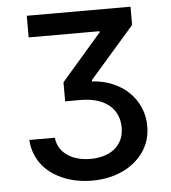

<svg xmlns="http://www.w3.org/2000/svg" viewBox="-53 -593 742 833"><g transform="rotate(-5 318.5 -176.5)"><path d="M58.6 -7.8H169.7Q172.6 20.2 186.3 40.1Q199.9 60 220.3 72.8Q240.8 85.6 265.6 91.4Q290.5 97.3 315.7 97.3Q345.2 97.3 371.8 90Q398.4 82.7 418.5 67.5Q438.6 52.2 450.5 28.8Q462.4 5.3 462.4 -27Q462.4 -54 452.8 -78.3Q443.2 -102.6 422.8 -121.1Q402.3 -139.6 370.2 -150.4Q338.1 -161.2 293 -161.2H228V-244.3L402.7 -446V-451.3H94.5V-545.5H546.2V-465.9L351.6 -242.9V-237.2Q402 -234 443 -216.1Q484 -198.2 513 -169.6Q541.9 -141 557.7 -103.5Q573.5 -66.1 573.5 -23.4Q573.5 39.8 540.1 88.1Q523.4 112.2 500.2 131.6Q476.9 150.9 448.3 164.2Q419.7 177.6 386 184.7Q352.3 191.8 314.6 191.8Q284.1 191.8 253.7 186.4Q223.4 181.1 195.7 170.3Q168 159.4 143.8 143.1Q119.7 126.8 101.6 104.6Q83.5 82.4 72.1 54.3Q60.7 26.3 58.6 -7.8Z"/></g></svg>

Font: Inter P Medium
Style: Regular
Weight: 500
Designer: Rasmus Andersson
Foundry: rsms
Version: Version 3.018;git-588b23468